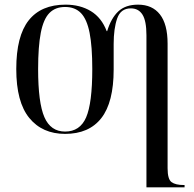

<svg xmlns="http://www.w3.org/2000/svg" viewBox="-20 -566 833 826"><path d="M610 -414Q610 -476 593 -503Q576 -530 543 -530Q499 -530 484 -486.5Q469 -443 469 -377V-267Q469 -126 416 -58Q363 10 260 10Q162 10 106 -58.5Q50 -127 50 -269Q50 -411 103.5 -478.5Q157 -546 262 -546Q325 -546 371 -518Q417 -490 439 -432H441Q458 -488 489 -517Q520 -546 574 -546Q635 -546 668 -504Q701 -462 701 -378V158Q701 205 718 217.5Q735 230 771 230H774V240H610ZM260 0Q324 0 350.5 -61Q377 -122 377 -269Q377 -366 365.5 -424.5Q354 -483 328.5 -509.5Q303 -536 260 -536Q218 -536 192.5 -510Q167 -484 155.5 -425Q144 -366 144 -269Q144 -124 171 -62Q198 0 260 0Z"/></svg>

Font: Noto Serif Display SemiCondensed
Style: Regular
Weight: 400
Width: 4
Designer: Monotype Design Team
Foundry: Monotype Imaging Inc.
Version: Version 2.009